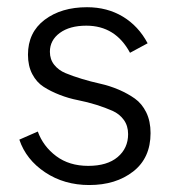

<svg xmlns="http://www.w3.org/2000/svg" viewBox="-20 -516 493 543"><path d="M232.4 7.3Q161.6 7.3 107.7 -28.6Q53.7 -64.5 34.7 -121.1L86.9 -144Q102.1 -102.1 138.9 -74.5Q175.8 -46.9 229.5 -46.9Q283.2 -46.9 312.7 -71.8Q342.3 -96.7 342.3 -136.7Q342.3 -160.2 330.1 -177Q317.9 -193.8 298.1 -202.6Q278.3 -211.4 252.7 -219.5Q227.1 -227.5 200.7 -232.7Q174.3 -237.8 148.7 -247.8Q123 -257.8 103.3 -270.5Q83.5 -283.2 71.3 -306.4Q59.1 -329.6 59.1 -361.3Q59.1 -424.3 106.2 -460Q153.3 -495.6 226.1 -495.6Q283.2 -495.6 327.4 -469Q371.6 -442.4 397.5 -393.6L347.7 -366.7Q306.6 -443.4 224.1 -443.4Q177.2 -443.4 149.2 -422.9Q121.1 -402.3 121.1 -369.6Q121.1 -348.1 133.3 -332.8Q145.5 -317.4 165.5 -309.1Q185.5 -300.8 211.2 -293Q236.8 -285.2 263.4 -279.3Q290 -273.4 315.7 -262.5Q341.3 -251.5 361.3 -237.3Q381.3 -223.1 393.6 -198.2Q405.8 -173.3 405.8 -139.6Q405.8 -69.3 356.7 -31Q307.6 7.3 232.4 7.3Z"/></svg>

Font: HK Grotesk Legacy
Style: Regular
Weight: 400
Designer: Alfredo Marco Pradil
Foundry: Hanken Design Co.
Version: Version 2.022;PS 002.022;hotconv 1.0.88;makeotf.lib2.5.64775